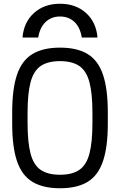

<svg xmlns="http://www.w3.org/2000/svg" viewBox="-20 -994 640 1024"><path d="M300 -974Q384 -974 438.5 -925Q493 -876 500 -794H416Q408 -847 377.5 -876.5Q347 -906 300 -906Q254 -906 223 -876.5Q192 -847 184 -794H100Q107 -876 161.5 -925Q216 -974 300 -974ZM300 10Q209 10 152.5 -24.5Q96 -59 70.5 -135Q45 -211 45 -335V-395Q45 -519 70.5 -595Q96 -671 152.5 -705.5Q209 -740 300 -740Q392 -740 448 -705.5Q504 -671 529.5 -595Q555 -519 555 -395V-335Q555 -211 529.5 -135Q504 -59 448 -24.5Q392 10 300 10ZM300 -62Q365 -62 403 -88Q441 -114 457 -174.5Q473 -235 473 -340V-390Q473 -495 457 -555.5Q441 -616 403 -642Q365 -668 300 -668Q235 -668 197 -642Q159 -616 143 -555.5Q127 -495 127 -390V-340Q127 -235 143 -174.5Q159 -114 197 -88Q235 -62 300 -62Z"/></svg>

Font: M PLUS Code Latin Expanded
Style: Regular
Weight: 400
Width: 7
Designer: Coji Morishita
Foundry: UNDERFOREST DESIGN
Version: Version 1.002; ttfautohint (v1.8.3)